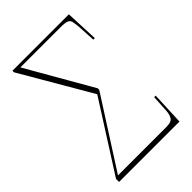

<svg xmlns="http://www.w3.org/2000/svg" viewBox="-213 -802 890 890"><g transform="rotate(-45 232.5 -357.0)"><path d="M26 0V-20L242 -359L41 -704V-714H411L418 -551H408L403 -641Q401 -664 398 -676.5Q395 -689 383 -694Q371 -699 343 -699H78L263 -377V-367L44 -25H361Q393 -25 402.5 -38.5Q412 -52 414 -76L419 -163H429L422 0Z"/></g></svg>

Font: Noto Serif Display SemiCondensed Thin
Style: Regular
Weight: 100
Width: 4
Designer: Monotype Design Team
Foundry: Monotype Imaging Inc.
Version: Version 2.009